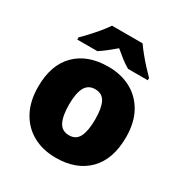

<svg xmlns="http://www.w3.org/2000/svg" viewBox="-179 -901 994 1045"><g transform="rotate(30 318.5 -378.0)"><path d="M594 -278Q594 -139 520 -64.5Q446 10 317 10Q237 10 175 -23.5Q113 -57 77.5 -121.5Q42 -186 42 -278Q42 -415 116 -489Q190 -563 320 -563Q400 -563 461.5 -530Q523 -497 558.5 -433.5Q594 -370 594 -278ZM236 -278Q236 -207 255 -169.5Q274 -132 319 -132Q363 -132 381.5 -169.5Q400 -207 400 -278Q400 -349 381.5 -385Q363 -421 318 -421Q275 -421 255.5 -385Q236 -349 236 -278ZM416 -766Q432 -743 454.5 -715.5Q477 -688 500.5 -662.5Q524 -637 541 -620V-606H417Q391 -621 368 -639Q345 -657 319 -679Q293 -657 271.5 -640Q250 -623 224 -606H98V-620Q117 -638 140.5 -663.5Q164 -689 186.5 -716Q209 -743 224 -766Z"/></g></svg>

Font: Noto Sans Ethiopic Black
Style: Regular
Weight: 900
Designer: Monotype Design Team
Foundry: Monotype Imaging Inc.
Version: Version 2.102; ttfautohint (v1.8.4.7-5d5b)